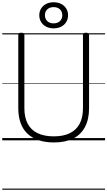

<svg xmlns="http://www.w3.org/2000/svg" viewBox="-20 -1243 951 1701"><path d="M457 19Q381 19 322 -1Q263 -21 223 -59Q183 -97 162.5 -154Q142 -211 142 -285V-934Q142 -944 148 -948.5Q154 -953 168 -953Q183 -953 189.5 -948.5Q196 -944 196 -934V-283Q196 -202 225.5 -146.5Q255 -91 313.5 -63Q372 -35 457 -35Q541 -35 598.5 -63Q656 -91 685.5 -146.5Q715 -202 715 -283V-934Q715 -944 721.5 -948.5Q728 -953 742 -953Q769 -953 769 -934V-285Q769 -186 733 -118Q697 -50 628 -15.5Q559 19 457 19ZM455 -992Q418 -992 389.5 -1006.5Q361 -1021 344.5 -1047.5Q328 -1074 328 -1108Q328 -1142 344.5 -1168Q361 -1194 389.5 -1208.5Q418 -1223 455 -1223Q493 -1223 521.5 -1208.5Q550 -1194 566.5 -1168Q583 -1142 583 -1108Q583 -1074 566.5 -1047.5Q550 -1021 521.5 -1006.5Q493 -992 455 -992ZM455 -1036Q490 -1036 511 -1056Q532 -1076 532 -1108Q532 -1140 511 -1160Q490 -1180 455 -1180Q420 -1180 399 -1160Q378 -1140 378 -1108Q378 -1076 399 -1056Q420 -1036 455 -1036ZM0 428H911V438H0ZM0 -20H911V0H0ZM0 -505H911V-500H0ZM0 -948H911V-938H0Z"/></svg>

Font: Playwrite US Modern Guides
Style: Regular
Weight: 400
Designer: Veronika Burian, José Scaglione
Foundry: TypeTogether
Version: Version 1.003